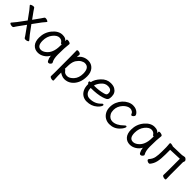

<svg xmlns="http://www.w3.org/2000/svg" viewBox="303 -1795 3276 3276"><g transform="rotate(45 1941.5 -157.0)"><path d="M86.9 17.1Q66.9 17.1 47.4 9.5Q27.8 2 27.8 -9.8Q27.8 -16.1 40.3 -28.6Q52.7 -41 94.7 -94.2L206.1 -244.1L101.1 -388.2Q79.6 -416 62.3 -434.1Q44.9 -452.1 44.9 -456.1Q44.9 -467.8 67.9 -476.3Q90.8 -484.9 107.9 -484.9Q127 -484.9 131.8 -474.1Q140.6 -456.1 251 -305.2Q360.8 -456.1 374 -480Q379.9 -488.8 398.9 -488.8Q415 -488.8 436.5 -480.5Q458 -472.2 458 -460Q458 -456.1 442.4 -440.4Q426.8 -424.8 401.9 -392.1L293.9 -245.1L403.8 -96.2Q416 -80.1 442.9 -49.6Q469.7 -19 469.7 -13.2Q469.7 0 449.7 7.6Q429.7 15.1 410.6 15.1Q388.7 15.1 381.3 3.7Q374 -7.8 363 -25.4Q352.1 -43 342.8 -54.2L250 -184.1L153.8 -51.8Q145 -41 134.5 -23.9Q124 -6.8 116 5.1Q107.9 17.1 86.9 17.1Z M718.8 -47.9Q760.7 -47.9 801.8 -79.1Q903.8 -152.8 903.8 -330.1L904.8 -365.2H896Q886.7 -365.2 881.8 -372.1Q853 -421.9 796.9 -421.9Q739.7 -421.9 684.3 -352.1Q628.9 -282.2 628.9 -180.2Q628.9 -47.9 718.8 -47.9ZM715.8 23.9Q639.6 23.9 594.2 -27.6Q548.8 -79.1 548.8 -174.8Q548.8 -301.8 627.4 -397Q706.1 -492.2 801.8 -492.2Q883.8 -492.2 905.8 -445.8V-475.1Q905.8 -491.2 930.7 -491.2Q950.7 -491.2 972.2 -483.2Q993.7 -475.1 993.7 -459V-457Q981 -368.2 981 -194.8Q981 -91.8 1014.6 -38.1Q1018.1 -32.2 1018.1 -24.9Q1018.1 -16.1 1002.9 1.5Q987.8 19 968.8 19Q948.7 19 937 -4.9Q916 -43 909.7 -98.1Q881.8 -43.9 827.9 -10Q773.9 23.9 715.8 23.9Z M1350.1 -46.9Q1406.2 -46.9 1462.2 -108.9Q1518.1 -170.9 1518.1 -272Q1518.1 -419.9 1413.1 -419.9Q1381.3 -419.9 1344.7 -398.4Q1308.1 -377 1277.1 -332Q1246.1 -287.1 1240.2 -209Q1237.3 -167 1237.3 -110.8L1236.3 -109.9Q1236.3 -108.9 1238.3 -108.9Q1252.4 -108.9 1269 -84Q1294.4 -46.9 1350.1 -46.9ZM1219.2 178.2Q1200.2 178.2 1179.2 169.7Q1158.2 161.1 1158.2 144L1160.2 55.2Q1160.2 -420.9 1157.2 -472.2Q1157.2 -487.8 1181.2 -487.8Q1200.2 -487.8 1221.7 -479.5Q1243.2 -471.2 1243.2 -454.1L1240.2 -393.1Q1269 -441.9 1317.1 -467Q1365.2 -492.2 1421.4 -492.2Q1499 -492.2 1548.6 -437Q1598.1 -381.8 1598.1 -287.1Q1598.1 -192.9 1566.2 -124.5Q1534.2 -56.2 1478.8 -16.6Q1423.3 22.9 1353 22.9Q1317.4 22.9 1280.8 5.4Q1244.1 -12.2 1238.3 -20V56.2L1243.2 162.1Q1243.2 178.2 1219.2 178.2Z M1802.2 -257.8Q1913.1 -257.8 2007.3 -284.2Q2041 -293.9 2050.5 -305.4Q2060.1 -316.9 2060.1 -340.8Q2060.1 -421.9 1965.3 -421.9Q1898.9 -421.9 1850.6 -366Q1802.2 -310.1 1790 -257.8ZM1891.1 23.9Q1838.4 23.9 1795.2 -2.4Q1752 -28.8 1727.5 -78.4Q1703.1 -127.9 1703.1 -194.8V-206.1Q1681.2 -223.1 1681.2 -240.2Q1681.2 -259.8 1706.1 -259.8L1710.9 -261.2Q1725.1 -336.9 1797.6 -414.6Q1870.1 -492.2 1966.3 -492.2Q2030.3 -492.2 2067.4 -469.2Q2138.2 -428.2 2138.2 -339.8Q2138.2 -305.2 2132.1 -283.7Q2126 -262.2 2105 -249Q2084 -235.8 2038.1 -221.2Q1937 -189.9 1780.3 -189.9V-186Q1780.3 -123 1812.3 -85Q1844.2 -46.9 1897.9 -46.9Q2021 -46.9 2098.1 -128.9Q2112.3 -146 2125 -146Q2141.1 -146 2141.1 -129.9Q2141.1 -117.2 2126.2 -93Q2111.3 -68.8 2080.1 -42Q2005.4 23.9 1891.1 23.9Z M2439.9 23.9Q2385.7 23.9 2340.3 -1.5Q2294.9 -26.9 2267.3 -75.4Q2239.7 -124 2239.7 -189.9Q2239.7 -254.9 2262.7 -308.8Q2285.6 -362.8 2323.2 -403.8Q2360.8 -444.8 2408.2 -468.5Q2455.6 -492.2 2501 -492.2Q2544.9 -492.2 2573.7 -480Q2602.5 -467.8 2620.1 -451.4Q2637.7 -435.1 2645.8 -420.4Q2653.8 -405.8 2653.8 -400.9Q2653.8 -382.8 2636.7 -366Q2619.6 -349.1 2608.9 -349.1Q2596.7 -349.1 2591.8 -356.9Q2585 -371.1 2577.9 -383.5Q2570.8 -396 2561.5 -401.9Q2533.7 -420.9 2504.9 -420.9Q2475.6 -420.9 2443.1 -403.6Q2410.6 -386.2 2382.8 -356Q2319.8 -286.1 2319.8 -199.2Q2319.8 -148.9 2337.9 -115.2Q2377 -45.9 2446.8 -45.9Q2540.5 -45.9 2638.7 -144Q2655.8 -161.1 2666.5 -161.1Q2681.6 -161.1 2681.6 -146Q2681.6 -134.8 2667.2 -108.4Q2652.8 -82 2622.6 -51.8Q2549.8 23.9 2439.9 23.9Z M2939.5 -47.9Q2981.4 -47.9 3022.5 -79.1Q3124.5 -152.8 3124.5 -330.1L3125.5 -365.2H3116.7Q3107.4 -365.2 3102.5 -372.1Q3073.7 -421.9 3017.6 -421.9Q2960.4 -421.9 2905 -352.1Q2849.6 -282.2 2849.6 -180.2Q2849.6 -47.9 2939.5 -47.9ZM2936.5 23.9Q2860.4 23.9 2814.9 -27.6Q2769.5 -79.1 2769.5 -174.8Q2769.5 -301.8 2848.1 -397Q2926.8 -492.2 3022.5 -492.2Q3104.5 -492.2 3126.5 -445.8V-475.1Q3126.5 -491.2 3151.4 -491.2Q3171.4 -491.2 3192.9 -483.2Q3214.4 -475.1 3214.4 -459V-457Q3201.7 -368.2 3201.7 -194.8Q3201.7 -91.8 3235.4 -38.1Q3238.8 -32.2 3238.8 -24.9Q3238.8 -16.1 3223.6 1.5Q3208.5 19 3189.5 19Q3169.4 19 3157.7 -4.9Q3136.7 -43 3130.4 -98.1Q3102.5 -43.9 3048.6 -10Q2994.6 23.9 2936.5 23.9Z M3385.7 18.1Q3371.1 18.1 3352.5 7.1Q3334 -3.9 3334 -15.1Q3334 -24.9 3339.8 -34.2Q3384.8 -83 3396 -141.6Q3407.2 -200.2 3407.2 -280.8V-387.2Q3407.2 -417 3404.1 -438Q3400.9 -459 3400.9 -466.8Q3400.9 -476.1 3405 -481.9Q3409.2 -487.8 3423.8 -487.8Q3436 -487.8 3457 -481.9L3477.1 -475.1L3676.8 -481Q3702.1 -481.9 3718.5 -487.1Q3734.9 -492.2 3750 -492.2Q3765.1 -492.2 3782.5 -475.6Q3799.8 -459 3799.8 -444.8Q3799.8 -432.1 3794.4 -422.6Q3789.1 -413.1 3789.1 -401.9V-106.9L3792 -1Q3792 15.1 3769 15.1Q3750 15.1 3729 6.6Q3708 -2 3708 -19L3710 -106.9V-411.1L3484.9 -401.9V-291Q3484.9 -184.1 3469.5 -113.5Q3454.1 -43 3408.2 11.2Q3401.9 18.1 3385.7 18.1Z"/></g></svg>

Font: LXGW WenKai GB Screen
Style: Regular
Weight: 400
Designer: LXGW / Fontworks Inc.
Foundry: LXGW / Fontworks Inc.
Version: Version 1.321;February 19, 2024;FontCreator 14.0.0.2901 64-b